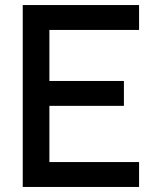

<svg xmlns="http://www.w3.org/2000/svg" viewBox="-20 -740 620 760"><path d="M70 0V-720H530.5V-621.5H175.5V-419.5H470.5V-321H175.5V-98.5H530.5V0Z"/></svg>

Font: Vela Sans SemBd
Style: Regular
Weight: 600
Designer: Principal design: Mikhail Sharanda - project Manrope.
Design modification: Ravid Balaliev
Foundry: Mikhail Sharanda
Version: Version 1.001